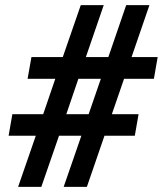

<svg xmlns="http://www.w3.org/2000/svg" viewBox="-20 -731 637 751"><path d="M229 0H319.8L388.7 -200.2H507.3L522 -284.2H417.5L465.3 -422.9H582L596.7 -507.8H494.6L564.5 -710.9H473.6L403.8 -507.8H315.9L385.7 -710.9H295.9L225.6 -507.8H103L87.9 -422.9H196.3L148.9 -284.2H28.3L13.7 -200.2H120.1L50.8 0H141.6L210.9 -200.2H298.3ZM286.6 -422.9H374.5L326.7 -284.2H239.3Z"/></svg>

Font: Roboto
Style: Bold Italic
Weight: 700
Italic angle: -12°
Designer: Google
Version: Version 2.137; 2017